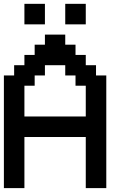

<svg xmlns="http://www.w3.org/2000/svg" viewBox="-20 -967 644 987"><path d="M52.7 0H0V-289.1V-579.1H26.4H52.7V-605.5V-631.8H79.1H105.5V-658.2V-684.6H131.8H158.2V-710.9V-737.3H184.6H210.9V-762.7V-789.1H262.7H315.4V-762.7V-737.3H341.8H368.2V-710.9V-684.6H394.5H420.9V-658.2V-631.8H447.3H473.6V-605.5V-579.1H500H526.4V-289.1V0H473.6H420.9V-131.8V-262.7H262.7H105.5V-131.8V0ZM262.7 -368.2H420.9V-447.3V-526.4H394.5H368.2V-552.7V-579.1H341.8H315.4V-605.5V-631.8H262.7H210.9V-605.5V-579.1H184.6H158.2V-552.7V-526.4H131.8H105.5V-447.3V-368.2ZM158.2 -841.8H105.5V-894.5V-947.3H158.2H210.9V-894.5V-841.8ZM368.2 -841.8H315.4V-894.5V-947.3H368.2H420.9V-894.5V-841.8Z"/></svg>

Font: VCR Jazz Mono
Style: Regular
Weight: 400
Version: Version 3.1